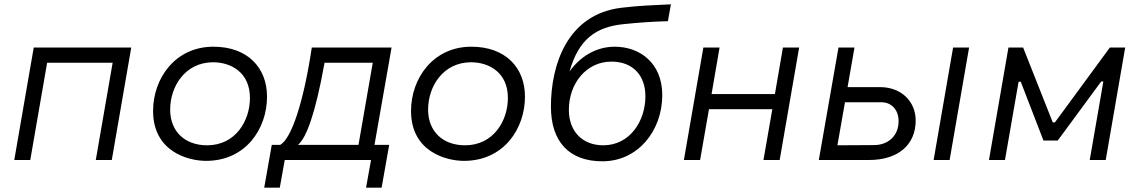

<svg xmlns="http://www.w3.org/2000/svg" viewBox="-20 -740 5270 888"><path d="M46 0H120L198 -450H501L423 0H497L587 -520H136Z M933 4C1117 4 1215 -145 1215 -293C1215 -428 1124 -524 967 -524C790 -524 688 -377 688 -227C688 -38 851 4 933 4ZM938 -68C834 -68 767 -133 767 -233C767 -340 836 -452 966 -452C1047 -452 1136 -406 1136 -287C1136 -181 1069 -68 938 -68Z M1202 128H1274L1297 0H1696L1673 128H1745L1780 -70H1712L1791 -520H1422L1420 -507C1383 -266 1328 -99 1276 -70H1237ZM1358 -70C1397 -101 1439 -218 1479 -439L1481 -450H1704L1638 -70Z M2126 4C2310 4 2408 -145 2408 -293C2408 -428 2317 -524 2160 -524C1983 -524 1881 -377 1881 -227C1881 -38 2044 4 2126 4ZM2131 -68C2027 -68 1960 -133 1960 -233C1960 -340 2029 -452 2159 -452C2240 -452 2329 -406 2329 -287C2329 -181 2262 -68 2131 -68Z M2766 6C2932 6 3043 -137 3043 -300C3043 -449 2939 -524 2823 -524C2735 -524 2661 -476 2614 -409C2656 -559 2737 -615 2861 -628C2938 -636 2995 -640 3069 -642L3083 -720C2999 -716 2936 -714 2853 -704C2602 -673 2528 -438 2528 -247C2528 -84 2613 6 2766 6ZM2770 -68C2674 -68 2611 -132 2611 -232C2611 -352 2690 -455 2808 -455C2907 -455 2965 -391 2965 -295C2965 -181 2894 -68 2770 -68Z M3601 -520 3564 -305H3271L3308 -520H3233L3143 0H3218L3259 -235H3552L3511 0H3586L3676 -520Z M3767 0H3999C4134 0 4215 -70 4215 -183C4215 -270 4149 -337 4051 -337H3900L3932 -520H3858ZM4298 0H4372L4462 -520H4388ZM3853 -68 3888 -267H4057C4104 -267 4136 -231 4136 -180C4136 -110 4086 -69 4022 -69Z M4554 0H4628L4691 -362H4701L4806 -90H4872L5073 -363H5083L5020 0H5094L5184 -520H5113L4859 -174H4849L4712 -520H4644Z"/></svg>

Font: Fixel Display
Style: Italic
Weight: 400
Italic angle: -10°
Designer: AlfaBravo + MacPaw
Foundry: Kyrylo Tkachov, Marchela Mozhyna, Serhii Makarenko, Maria Weinstein, Zakhar Kryvoshyya
Version: Version 1.210;Glyphs 3.2 (3217)